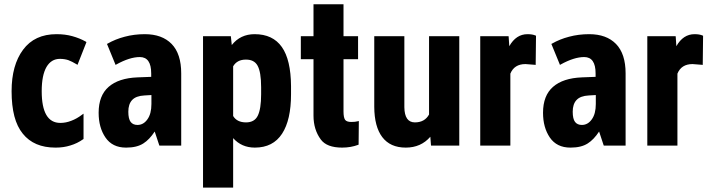

<svg xmlns="http://www.w3.org/2000/svg" viewBox="-20 -668 3265 881"><path d="M302.7 -0.5Q272 9.3 235.8 9.3Q235.4 9.3 234.9 9.3Q234.9 9.3 234.4 9.3Q135.7 9.3 84.5 -54.7Q58.6 -86.4 45.9 -134.8Q33.2 -183.6 33.2 -249.5Q33.2 -369.1 85.9 -439.9Q138.7 -511.2 239.3 -511.2Q279.3 -511.2 312 -502Q345.7 -492.7 373.5 -477.1L376.5 -475.1L375.5 -471.7L337.4 -375L335.9 -370.6L331.5 -373Q310.5 -385.7 293.5 -392.1Q275.9 -397.9 254.9 -397.9Q215.3 -397.9 193.4 -360.8Q171.4 -322.8 171.4 -249.5Q171.4 -104 256.8 -104Q256.8 -104 256.8 -104Q282.2 -104 307.1 -113.8Q332 -123 356.4 -141.6L363.3 -146.5V-138.2V-32.2V-30.3L361.8 -29.3Q334.5 -9.8 302.7 -0.5Z M674.8 -190.9V-231.9L642.6 -230Q604 -228 586.4 -209.2Q568.8 -190.4 568.8 -155.3Q568.8 -122.6 579.6 -108.4Q590.3 -94.7 610.8 -94.7Q638.2 -94.7 656.2 -120.1Q674.8 -145.5 674.8 -190.9ZM552.2 -499.5Q595.7 -511.2 644.5 -511.2Q723.6 -511.2 767.6 -466.3Q811.5 -420.9 811.5 -331.5V-3.4V0H807.6H713.9H711.4L710.4 -2.4L689.9 -64.5Q665.5 -27.3 637.7 -9.8Q607.9 9.3 559.6 9.3Q559.1 9.3 558.6 9.3Q558.6 9.3 558.1 9.3Q495.6 9.3 463.9 -37.1Q448.2 -60.1 440.4 -88.4Q432.6 -116.7 432.6 -150.4Q432.6 -229.5 478.5 -269.5Q524.4 -309.6 611.3 -313L673.8 -315.4V-331.1Q673.8 -406.2 621.6 -406.2Q575.2 -406.2 513.7 -372.1L510.3 -370.1L508.8 -374L472.2 -463.4L470.7 -466.3L473.6 -467.8Q509.3 -488.3 552.2 -499.5Z M1178.2 -235.4V-267.6Q1178.2 -337.9 1161.6 -367.2Q1146 -395 1107.9 -394.5Q1067.9 -394.5 1049.8 -363.8V-135.7Q1067.4 -106.4 1108.9 -106.4Q1147.5 -106.4 1162.6 -136.7Q1178.2 -168 1178.2 -235.4ZM1315.4 -273.4V-235.4Q1315.4 -117.7 1274.4 -54.7Q1232.9 9.3 1149.4 9.3Q1088.4 9.3 1049.8 -34.2V189.9V192.9H1046.4H915H911.6V189.9V-498.5V-502H915H1036.1H1039.1L1039.6 -499L1043.5 -461.4Q1083 -511.2 1148.4 -511.2Q1231.9 -511.2 1273.4 -452.1Q1314.5 -393.6 1315.4 -273.4Z M1556.2 -502H1620.1H1623V-498.5V-399.9V-396.5H1620.1H1556.2V-156.2Q1556.2 -128.9 1563.5 -118.2Q1570.8 -108.4 1591.8 -108.4Q1591.8 -108.4 1592.3 -108.4Q1610.4 -108.4 1622.6 -111.8L1626.5 -112.8V-108.4L1625.5 -6.3V-4.4L1623.5 -3.4Q1589.4 9.3 1549.8 9.3Q1479.5 9.3 1452.1 -27.8Q1418.5 -73.2 1418.5 -137.2V-396.5H1363.3H1360.4V-399.9V-498.5V-502H1363.3H1418.5V-648.4H1556.2Z M1957.5 -2.9 1954.6 -40.5Q1911.6 9.3 1841.8 9.3Q1770.5 9.3 1733.9 -39.1Q1697.8 -86.9 1697.3 -177.7V-498.5V-502H1700.7H1832H1835.4V-498.5V-175.8Q1836.4 -106.4 1883.8 -106.4Q1928.7 -106.4 1948.7 -142.6V-498.5V-502H1952.1H2084.5H2087.4V-498.5V-3.4V0H2084.5H1960.9H1958Z M2438 -370.1 2434.6 -370.6 2391.1 -374Q2339.8 -374 2321.8 -330.1V-3.4V0H2318.4H2187H2183.6V-3.4V-498.5V-502H2187H2310.5H2313.5L2314 -499L2316.9 -456.1Q2348.1 -511.2 2400.4 -511.2Q2423.3 -511.2 2437.5 -504.9L2439.5 -503.9V-502L2438 -373.5Z M2713.9 -190.9V-231.9L2681.6 -230Q2643.1 -228 2625.5 -209.2Q2607.9 -190.4 2607.9 -155.3Q2607.9 -122.6 2618.7 -108.4Q2629.4 -94.7 2649.9 -94.7Q2677.2 -94.7 2695.3 -120.1Q2713.9 -145.5 2713.9 -190.9ZM2591.3 -499.5Q2634.8 -511.2 2683.6 -511.2Q2762.7 -511.2 2806.6 -466.3Q2850.6 -420.9 2850.6 -331.5V-3.4V0H2846.7H2752.9H2750.5L2749.5 -2.4L2729 -64.5Q2704.6 -27.3 2676.8 -9.8Q2647 9.3 2598.6 9.3Q2598.1 9.3 2597.7 9.3Q2597.7 9.3 2597.2 9.3Q2534.7 9.3 2502.9 -37.1Q2487.3 -60.1 2479.5 -88.4Q2471.7 -116.7 2471.7 -150.4Q2471.7 -229.5 2517.6 -269.5Q2563.5 -309.6 2650.4 -313L2712.9 -315.4V-331.1Q2712.9 -406.2 2660.6 -406.2Q2614.3 -406.2 2552.7 -372.1L2549.3 -370.1L2547.9 -374L2511.2 -463.4L2509.8 -466.3L2512.7 -467.8Q2548.3 -488.3 2591.3 -499.5Z M3204.6 -370.1 3201.2 -370.6 3157.7 -374Q3106.4 -374 3088.4 -330.1V-3.4V0H3085H2953.6H2950.2V-3.4V-498.5V-502H2953.6H3077.1H3080.1L3080.6 -499L3083.5 -456.1Q3114.7 -511.2 3167 -511.2Q3189.9 -511.2 3204.1 -504.9L3206.1 -503.9V-502L3204.6 -373.5Z"/></svg>

Font: MAUL Condensed Bold
Style: Condensed Bold
Weight: 700
Designer: MAUL
Version: Version 1.0; 2020; ttfautohint (v1.8.3)